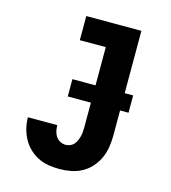

<svg xmlns="http://www.w3.org/2000/svg" viewBox="-110 -824 821 922"><g transform="rotate(15 300.0 -363.5)"><path d="M269 8Q242 8 214.5 3.5Q187 -1 162.5 -13.5Q138 -26 118.5 -45Q99 -64 86 -88Q73 -112 66.5 -139Q60 -166 60 -193H206Q206 -179 209 -164.5Q212 -150 220 -138Q228 -126 241 -119Q254 -112 269 -112Q280 -112 291 -116.5Q302 -121 309.5 -129.5Q317 -138 321.5 -148.5Q326 -159 329 -170Q332 -181 333 -192.5Q334 -204 334 -215V-615H205V-735H479V-215Q479 -186 474.5 -157Q470 -128 458 -101.5Q446 -75 426.5 -53Q407 -31 381.5 -17Q356 -3 327 2.5Q298 8 269 8ZM219 -339V-425H521V-339Z"/></g></svg>

Font: Iosevka Slab Heavy Extended
Style: Regular
Weight: 900
Width: 7
Monospace: yes
Designer: Belleve Invis
Foundry: Belleve Invis
Version: Version 11.1.0; ttfautohint (v1.8.3)